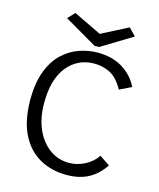

<svg xmlns="http://www.w3.org/2000/svg" viewBox="-119 -877 801 970"><g transform="rotate(15 281.5 -391.5)"><path d="M321 10Q244 10 182 -24Q120 -58 84 -128.5Q48 -199 47 -308Q47 -399 71 -461Q95 -523 134.5 -559.5Q174 -596 221.5 -612Q269 -628 316 -628Q392 -628 446.5 -594.5Q501 -561 528 -505L466 -475Q434 -532 395.5 -551Q357 -570 314 -570Q227 -570 173 -503.5Q119 -437 119 -313Q119 -233 145.5 -174.5Q172 -116 217 -84Q262 -52 317 -52Q359 -52 399 -72Q439 -92 463 -128L517 -92Q484 -42 436.5 -16Q389 10 321 10ZM438 -793 475 -755 314 -657H290L120 -756L154 -792L300 -722Z"/></g></svg>

Font: Inconsolata SemiExpanded
Style: Regular
Weight: 400
Width: 6
Monospace: yes
Designer: Raph Levien, Cyreal, Brenton Simpson
Foundry: Raph Levien, Cyreal, Google
Version: Version 3.100; ttfautohint (v1.8.4.7-5d5b)